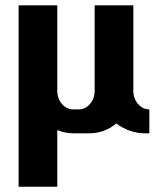

<svg xmlns="http://www.w3.org/2000/svg" viewBox="-20 -500 610 720"><path d="M540 0H523.9Q465.8 0 416 -37.1Q372.6 0 313 0H256.8Q224.6 0 194.8 -12.2V200.2H49.8V-480H194.8V-160.2Q194.8 -130.4 212.4 -110.1Q230 -89.8 254.9 -89.8H274.9Q299.8 -89.8 317.4 -110.1Q335 -130.4 335 -160.2V-480H480V-160.2Q480 -130.4 497.6 -110.1Q515.1 -89.8 540 -89.8Z"/></svg>

Font: Laconic
Style: Bold
Weight: 700
Designer: Robby Woodard
Version: Version 1.000